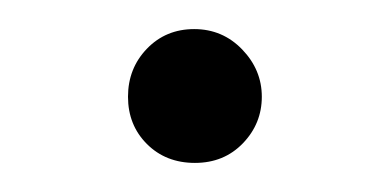

<svg xmlns="http://www.w3.org/2000/svg" viewBox="-20 -401 268 132"><path d="M147 -302.5Q134 -289 114 -289Q94 -289 81 -302Q68 -315 68 -334.5Q68 -354 81 -367.5Q94 -381 113.5 -381Q133 -381 146.5 -367Q160 -353 160 -334.5Q160 -316 147 -302.5Z"/></svg>

Font: Rufina
Style: Regular
Weight: 400
Designer: Martin Sommaruga
Foundry: Martin Sommaruga
Version: Version 1.001